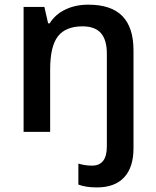

<svg xmlns="http://www.w3.org/2000/svg" viewBox="-20 -570 675 830"><path d="M398.9 240.2Q351.1 240.2 318.8 228V137.2Q347.2 146 377.9 146Q441.9 146 441.9 63V-337.9Q441.9 -397.5 416.3 -426.8Q390.6 -456.1 336.9 -456.1Q264.2 -456.1 230.5 -413.1Q196.8 -370.1 196.8 -269V0H82V-540H171.9L188 -469.2H194.8Q218.8 -507.8 262.5 -528.8Q306.2 -549.8 361.8 -549.8Q460.9 -549.8 509 -500.5Q557.1 -451.2 557.1 -352.1V70.8Q557.1 153.3 516.6 196.8Q476.1 240.2 398.9 240.2Z"/></svg>

Font: OpenSans-Semibold
Style: Regular
Weight: 600
Foundry: Ascender Corporation
Version: Version 1.10